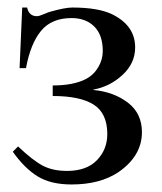

<svg xmlns="http://www.w3.org/2000/svg" viewBox="-20 -480 430 510"><path d="M228 -242V-241Q282 -236 319.5 -207.5Q357 -179 357 -129Q357 -66 295 -23Q246 10 170 10Q115 10 80 -11.5Q45 -33 14 -77L28 -91Q67 -54 93.5 -40Q120 -26 158 -26Q210 -26 237.5 -54.5Q265 -83 265 -124Q265 -179 229 -202Q193 -225 120 -225V-253Q175 -253 208 -270Q229 -281 241 -301.5Q253 -322 253 -344Q253 -387 230.5 -409.5Q208 -432 170 -432Q117 -432 89 -398Q61 -364 49 -299H32L39 -460H52Q57 -437 78 -437Q84 -437 96.5 -442.5Q109 -448 114 -449Q153 -460 172 -460Q241 -460 278 -442Q339 -412 339 -354Q339 -312 305.5 -281Q272 -250 228 -242Z"/></svg>

Font: STIX
Style: Regular
Weight: 400
Designer: MicroPress Inc., with final additions and corrections provided by Coen Hoffman, Elsevier (retired)
Version: Version 1.1.1